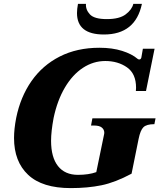

<svg xmlns="http://www.w3.org/2000/svg" viewBox="-20 -955 818 985"><path d="M375 -888Q375 -908 380 -935H421Q419 -905 441.5 -881Q464 -857 528 -857Q593 -857 625 -881.5Q657 -906 664 -935H708Q675 -778 513 -778Q375 -778 375 -888ZM52 -247Q52 -293 63 -350Q85 -458 141.5 -539Q198 -620 286.5 -665Q375 -710 490 -710Q556 -710 606.5 -694Q657 -678 686 -653Q689 -650 695 -650Q702 -650 705 -659L713 -705H773L729 -488H677Q678 -494 678 -505Q678 -577 631.5 -609.5Q585 -642 520 -642Q459 -642 405.5 -607Q352 -572 313 -506Q274 -440 255 -350Q242 -280 242 -233Q242 -148 277.5 -103Q313 -58 380 -58Q435 -58 474 -72L513 -261Q515 -269 515 -274Q515 -290 502.5 -300.5Q490 -311 462 -311H447L454 -348H778L772 -318Q732 -318 716 -302.5Q700 -287 691 -242L655 -64Q571 -19 500.5 -4.5Q430 10 343 10Q197 10 124.5 -58Q52 -126 52 -247Z"/></svg>

Font: Taviraj ExtraBold
Style: Italic
Weight: 800
Italic angle: -12°
Designer: Katatrad Team
Foundry: CadsonDemak
Version: Version 1.001